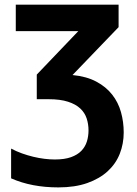

<svg xmlns="http://www.w3.org/2000/svg" viewBox="-20 -566 591 826"><path d="M138.2 -245.1 316.9 -432.1H47.9V-545.9H490.2V-449.2L292 -243.2Q352.5 -237.3 394.5 -214.8Q436.5 -192.4 462.6 -158.9Q488.8 -125.5 500.5 -83.5Q512.2 -41.5 512.2 3.9Q512.2 52.2 495.4 95.2Q478.5 138.2 443.6 170.4Q408.7 202.6 355.7 221.4Q302.7 240.2 231 240.2Q115.7 240.2 27.8 201.2V73.2Q49.8 85 74.2 93.8Q98.6 102.5 123 108.4Q147.5 114.3 171.1 117.2Q194.8 120.1 215.8 120.1Q257.8 120.1 285.6 110.1Q313.5 100.1 330.1 82.8Q346.7 65.4 353.8 42.7Q360.8 20 360.8 -4.9Q360.8 -32.2 352.8 -56.6Q344.7 -81.1 325.2 -99.4Q305.7 -117.7 272.5 -128.4Q239.3 -139.2 189 -139.2H138.2Z"/></svg>

Font: Droid Sans
Style: Bold
Weight: 700
Foundry: Ascender Corporation
Version: Version 1.00 build 112